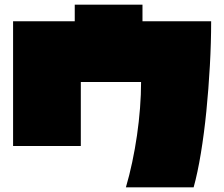

<svg xmlns="http://www.w3.org/2000/svg" viewBox="-20 -757 960 822"><path d="M809 45H519Q534 -6 546 -62.5Q558 -119 566.5 -177.5Q575 -236 579.5 -294.5Q584 -353 584 -406H326V-132H36V-666H300V-737H590V-666H884Q884 -575 878.5 -475.5Q873 -376 863.5 -281Q854 -186 840 -101Q826 -16 809 45Z"/></svg>

Font: ChangwonDangamAsac Bold
Style: Regular
Weight: 700
Designer: Choi Chi-young, Lee Youngbeen, Kim Jungjin, Yoon Jihee, Han Dohee
Foundry: YoonDesign Inc.
Version: Version 1.010;Build 20210623